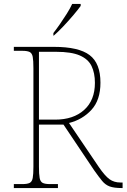

<svg xmlns="http://www.w3.org/2000/svg" viewBox="-20 -951 640 971"><path d="M50 0V-20H93Q118 -20 130 -26Q142 -32 145.5 -51Q149 -70 149 -108V-606Q149 -645 145.5 -663.5Q142 -682 130 -688Q118 -694 93 -694H50V-714H253Q378 -714 433 -672.5Q488 -631 488 -533Q488 -445 442.5 -395.5Q397 -346 329 -329L480 -106Q511 -61 534 -44.5Q557 -28 589 -28H600V0H596Q557 0 535 -8Q513 -16 496.5 -36Q480 -56 456 -90L301 -321H177V-108Q177 -70 180.5 -51Q184 -32 196 -26Q208 -20 233 -20H273V0ZM259 -346Q351 -346 405.5 -395Q460 -444 460 -532Q460 -582 443 -617Q426 -652 383.5 -670.5Q341 -689 264 -689H177V-346ZM250 -784Q265 -803 283 -829Q301 -855 318 -882Q335 -909 345 -931H388V-921Q376 -904 351.5 -875Q327 -846 300 -817.5Q273 -789 252 -771H250Z"/></svg>

Font: Noto Serif Telugu Thin
Style: Regular
Weight: 100
Designer: Jelle Bosma - Monotype Design Team
Foundry: Monotype Imaging Inc.
Version: Version 2.005; ttfautohint (v1.8.4.7-5d5b)